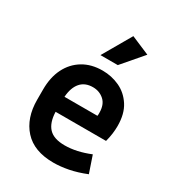

<svg xmlns="http://www.w3.org/2000/svg" viewBox="-181 -852 883 969"><g transform="rotate(30 260.5 -367.5)"><path d="M464 -29Q412 -8 366 1Q320 10 279 10Q166 10 108 -54Q50 -118 50 -224V-284Q50 -355 76 -407Q102 -459 150 -488Q198 -517 263 -517Q316 -517 362.5 -495.5Q409 -474 438.5 -428.5Q468 -383 468 -312Q468 -291 465 -267.5Q462 -244 455 -218H161Q163 -156 192 -125Q221 -94 285 -94Q319 -94 355.5 -102Q392 -110 431 -126ZM263 -420Q217 -420 191.5 -390.5Q166 -361 162 -306H354Q355 -311 355 -315.5Q355 -320 355 -324Q355 -372 328 -396Q301 -420 263 -420ZM315 -579H214L310 -745L418 -699Z"/></g></svg>

Font: Inria Sans
Style: Bold
Weight: 700
Designer: Black Foundry Team
Foundry: Black Foundry
Version: Version 1.2; ttfautohint (v1.8.3)